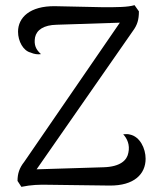

<svg xmlns="http://www.w3.org/2000/svg" viewBox="-20 -719 613 745"><path d="M484 -197C476 -199 471 -199 458 -198C473 -182 485 -157 478 -126C473 -98 448 -72 382 -70L122 -62L495 -598C513 -622 519 -643 519 -675L502 -699C475 -691 435 -691 380 -691L193 -695C96 -696 50 -651 50 -596C50 -559 70 -522 99 -515C112 -509 127 -507 139 -509C119 -527 111 -545 116 -574C122 -603 150 -622 200 -623L445 -631L74 -91C55 -67 48 -45 48 -17L63 6C101 -2 133 -3 171 -2L405 1C501 2 545 -44 545 -103C545 -143 523 -189 484 -197Z"/></svg>

Font: Arima Koshi
Style: Regular
Weight: 400
Designer: Joana Correia and Natanael Gama
Foundry: NDISCOVER
Version: Version 1.019;PS 001.019;hotconv 1.0.88;makeotf.lib2.5.64775